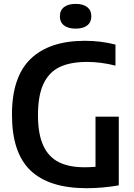

<svg xmlns="http://www.w3.org/2000/svg" viewBox="-20 -959 690 986"><path d="M590 -360V-7Q505 7.5 425.5 7.5Q232.5 7.5 137 -83.2Q41.5 -174 41.5 -369Q41 -563.5 137.2 -656.5Q233.5 -749.5 416 -749.5Q498 -749.5 573 -730V-622Q497.5 -641 427 -641Q341 -641 286 -614.5Q231 -588 203 -528Q175 -468 175 -367.5Q175 -271.5 201.8 -212.5Q228.5 -153.5 281 -126.8Q333.5 -100 414.5 -100Q440.5 -100 470.5 -102.5V-360ZM287.5 -875.5Q287.5 -906 308.8 -922.5Q330 -939 368.5 -939Q407 -939 428 -922.5Q449 -906 449 -875.5Q449 -845 428 -828.5Q407 -812 368.5 -812Q330 -812 308.8 -828.5Q287.5 -845 287.5 -875.5Z"/></svg>

Font: Encode Sans Semi Condensed SmBd
Style: Regular
Weight: 600
Width: 4
Designer: Multiple Designers
Foundry: Impallari Type
Version: Version 2.000